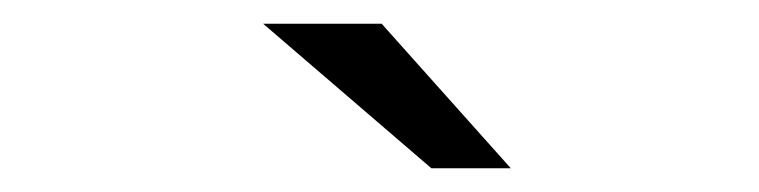

<svg xmlns="http://www.w3.org/2000/svg" viewBox="-20 -726 640 162"><path d="M344 -584 202 -706H302L411 -584Z"/></svg>

Font: Red Hat Text
Style: Italic
Weight: 400
Italic angle: -12°
Designer: Pentagram, MCKL
Foundry: Pentagram, MCKL
Version: Version 1.023